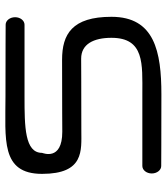

<svg xmlns="http://www.w3.org/2000/svg" viewBox="30 -684 653 754"><g transform="rotate(-90 357.0 -306.5)"><path d="M637.7 -611.3C637.7 -611.3 524.7 -612 356.5 -612C188.3 -612 51.7 -631.5 51.7 -468.3C51.7 -301.9 144.1 -314.1 221.1 -314.1C390.4 -314.1 504.1 -314.8 504.1 -314.8C561.3 -314.8 586 -265.8 586 -195.8C586 -65.5 482.6 -74.5 365.7 -74.5C248.8 -74.5 82.7 -74.5 82.7 -74.5C66.9 -74.5 53.3 -58.4 53.3 -37.5C53.3 -16.6 66.9 -0.4 82.5 -0.4C82.5 -0.4 195.5 0.3 363.7 0.3C531.9 0.3 668.5 -26.5 668.5 -195.8C668.5 -350.2 600.3 -389.7 500.1 -389.7C330.9 -389.7 217.1 -388.9 217.1 -388.9C100.2 -388.9 134.2 -466.5 134.2 -468.5C134.2 -536.4 237.6 -537.2 354.5 -537.2C471.4 -537.2 637.5 -537.2 637.5 -537.2C653.3 -537.2 666.9 -553.3 666.9 -574.2C666.9 -595.1 653.4 -611.3 637.7 -611.3Z"/></g></svg>

Font: Hi.
Style: Tall Regular
Weight: 400
Designer: Mew Too, Robert Jablonski
Foundry: Cannot Into Space Fonts
Version: Version 1.996